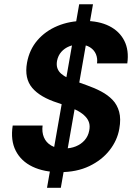

<svg xmlns="http://www.w3.org/2000/svg" viewBox="-20 -812 654 919"><path d="M205 87 359 -791.6H425.1L271.1 87ZM266.5 12Q190.7 12 135.7 -14.2Q80.8 -40.5 55.3 -90.5Q29.8 -140.5 40.8 -211.2H183.9Q179.8 -179.6 190.2 -154.7Q200.5 -129.9 224.7 -115.6Q248.9 -101.2 285.9 -101.2Q317.7 -101.2 342.9 -111.4Q368.2 -121.7 385 -140.7Q401.9 -159.8 406.9 -186.2Q411.4 -207.7 406.5 -224.3Q401.6 -240.9 388.2 -254.8Q374.9 -268.7 355.3 -279.8Q335.7 -290.9 310.6 -300.5Q285.6 -310.1 257.3 -319.4Q172.4 -346.2 134.2 -391.4Q96 -436.6 109.2 -511.2Q120.4 -574.1 158.8 -618.8Q197.2 -663.6 255.3 -687.8Q313.4 -712 382.6 -712Q453.7 -712 502.8 -687.3Q551.9 -662.6 575 -617Q598.1 -571.5 589.3 -508.6H444.4Q447.7 -532.3 439.2 -552.7Q430.6 -573.1 410.7 -585.7Q390.9 -598.4 360.7 -598.4Q334.4 -599.4 311.7 -590.3Q289 -581.2 273.6 -563.8Q258.1 -546.4 252.9 -520.4Q249.5 -499.8 254.9 -484.9Q260.3 -470 272.9 -459.1Q285.4 -448.1 304.1 -439.1Q322.7 -430.1 346 -421.8Q369.3 -413.6 395.7 -403.9Q432.9 -390.9 464.5 -374.1Q496.2 -357.3 518.6 -334.1Q541 -310.8 550.3 -276.8Q559.6 -242.8 551 -195.3Q541.4 -140 504.5 -92.9Q467.7 -45.8 407.5 -16.9Q347.2 12 266.5 12Z"/></svg>

Font: DM Sans 9pt
Style: Italic
Weight: 400
Italic angle: -10°
Designer: Colophon Foundry, Jonny Pinhorn
Foundry: Colophon Foundry
Version: Version 4.004